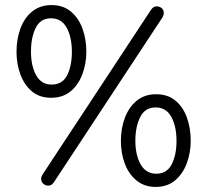

<svg xmlns="http://www.w3.org/2000/svg" viewBox="-20 -728 816 756"><path d="M181 -343Q136 -343 106 -368Q76 -393 60.5 -434.5Q45 -476 45 -524Q45 -574 60.5 -616Q76 -658 107 -683Q138 -708 183 -708Q228 -708 258.5 -683Q289 -658 304.5 -616Q320 -574 320 -525Q320 -477 304 -435Q288 -393 257.5 -368Q227 -343 181 -343ZM183 -395Q226 -395 244.5 -432Q263 -469 263 -524Q263 -582 242.5 -619Q222 -656 181 -656Q139 -656 120.5 -618Q102 -580 102 -525Q102 -468 122.5 -431.5Q143 -395 183 -395ZM593 8Q549 8 518 -17Q487 -42 471.5 -83.5Q456 -125 456 -173Q456 -223 472 -265Q488 -307 519 -332Q550 -357 595 -357Q640 -357 670.5 -332Q701 -307 716 -265Q731 -223 731 -174Q731 -126 715 -84Q699 -42 668.5 -17Q638 8 593 8ZM595 -44Q637 -44 656 -81Q675 -118 675 -173Q675 -231 654.5 -268Q634 -305 593 -305Q551 -305 532 -267Q513 -229 513 -174Q513 -117 534 -80.5Q555 -44 595 -44ZM170 3Q159 3 150.5 -4.5Q142 -12 142 -24Q142 -32 147 -40L575 -690Q584 -703 597 -703Q608 -703 616.5 -696Q625 -689 625 -676Q625 -669 620 -660L192 -10Q183 3 170 3Z"/></svg>

Font: zvoove
Style: Regular
Weight: 400
Designer: Vernon Adams (Nunito) & Andrew Paglinawan (Quicksand)
Foundry: zvoove
Version: Version 3.006